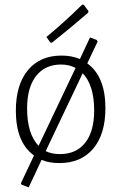

<svg xmlns="http://www.w3.org/2000/svg" viewBox="-20 -704 529 836"><path d="M338 -684 345 -683 365 -656 364 -649Q294 -588 206 -518L199 -519L182 -543Q259 -606 338 -684ZM248 -462Q292 -462 328 -447L372 -541L401 -530L405 -523L360 -428Q439 -371 439 -233Q439 -120 386 -57Q333 6 239 6Q193 6 161 -8L105 112L74 100L71 94L128 -27Q49 -84 49 -222Q49 -335 101.5 -398.5Q154 -462 248 -462ZM246 -423Q176 -423 137 -373Q98 -323 98 -232Q98 -121 148 -69L309 -408Q282 -423 246 -423ZM390 -223Q390 -333 340 -385L179 -46Q205 -33 241 -33Q312 -33 351 -82.5Q390 -132 390 -223Z"/></svg>

Font: Alegreya Sans SC Light
Style: Regular
Weight: 300
Designer: Juan Pablo del Peral
Foundry: Huerta Tipografica
Version: Version 2.007